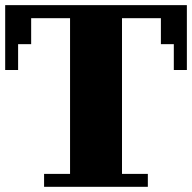

<svg xmlns="http://www.w3.org/2000/svg" viewBox="-20 -720 740 740"><path d="M0 -700.2H700.2V-450.2H649.9V-549.8H600.1V-649.9H450.2V-49.8H549.8V0H149.9V-49.8H250V-649.9H100.1V-549.8H49.8V-450.2H0Z"/></svg>

Font: Redaction 50
Style: Bold
Weight: 700
Designer: Jeremy Mickel / Forest Young
Foundry: MCKL
Version: Version 2.001;hotconv 1.0.113;makeotfexe 2.5.65598 DEVELOPME